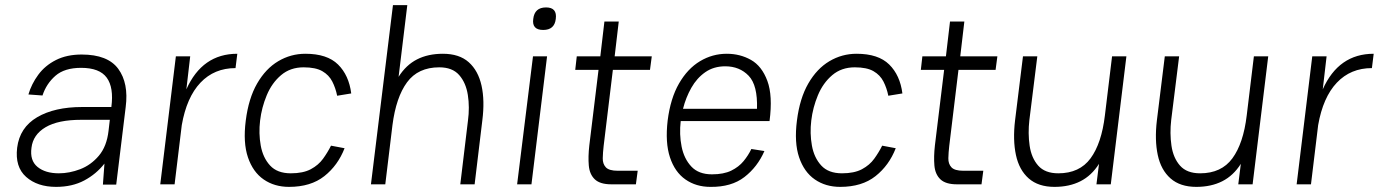

<svg xmlns="http://www.w3.org/2000/svg" viewBox="-20 -720 5386 750"><path d="M199 10Q126 10 82 -29Q38 -68 47 -143Q57 -222 125 -262Q193 -302 301 -302H415Q425 -378 397 -416.5Q369 -455 297 -455Q232 -455 196.5 -424Q161 -393 146 -347L91 -351Q103 -392 129.5 -428Q156 -464 198.5 -485.5Q241 -507 299 -507Q401 -507 442 -451Q483 -395 471 -302L434 1H382L388 -81Q356 -40 309 -15Q262 10 199 10ZM210 -43Q251 -43 293 -59Q335 -75 366 -111.5Q397 -148 404 -209L409 -252H297Q207 -252 158 -223Q109 -194 103 -143Q96 -93 126.5 -68Q157 -43 210 -43Z M606 0 667 -500H723L708 -371Q770 -510 907 -510L900 -454Q817 -454 763 -397Q709 -340 690 -231L662 0Z M1109 10Q1052 10 1010 -19Q968 -48 948.5 -105.5Q929 -163 940 -249Q951 -336 984.5 -394Q1018 -452 1067 -481Q1116 -510 1173 -510Q1258 -510 1300.5 -468Q1343 -426 1352 -355L1297 -346Q1291 -376 1278 -401.5Q1265 -427 1239 -442Q1213 -457 1166 -457Q1114 -457 1078 -426.5Q1042 -396 1022 -348Q1002 -300 996 -249Q990 -199 998.5 -151.5Q1007 -104 1035 -73.5Q1063 -43 1116 -43Q1164 -43 1194 -59Q1224 -75 1242 -100Q1260 -125 1273 -151L1326 -141Q1300 -74 1247 -32Q1194 10 1109 10Z M1808 -249Q1815 -301 1807.5 -349Q1800 -397 1773.5 -427Q1747 -457 1696 -457Q1613 -457 1570 -398.5Q1527 -340 1513 -231L1485 0H1429L1515 -700H1571L1537 -420Q1566 -466 1609 -488Q1652 -510 1710 -510Q1774 -510 1811 -477Q1848 -444 1861 -385.5Q1874 -327 1864 -249L1834 0H1778Z M2063 -646Q2068 -691 2113 -691Q2157 -691 2151 -646Q2146 -603 2102 -603Q2057 -603 2063 -646ZM2062 -500H2117L2056 0H2000Z M2233 -500H2325L2341 -636H2397L2381 -500H2526L2519 -447H2374L2338 -150Q2335 -124 2334.5 -102Q2334 -80 2346.5 -66.5Q2359 -53 2393 -53H2471L2464 0H2368Q2324 0 2303.5 -19.5Q2283 -39 2280 -73.5Q2277 -108 2282 -152L2318 -447H2227Z M2915 -138 2966 -130Q2939 -68 2888 -28.5Q2837 11 2755 10Q2699 10 2657.5 -19Q2616 -48 2597 -105.5Q2578 -163 2588 -249Q2599 -336 2632.5 -394Q2666 -452 2714.5 -481Q2763 -510 2819 -510Q2871 -510 2913.5 -486Q2956 -462 2977.5 -404Q2999 -346 2986 -247H2639Q2633 -195 2642.5 -147.5Q2652 -100 2680.5 -69.5Q2709 -39 2761 -39Q2807 -39 2836.5 -53.5Q2866 -68 2884.5 -90.5Q2903 -113 2915 -138ZM2813 -461Q2768 -461 2735 -438Q2702 -415 2680.5 -377Q2659 -339 2648 -295H2937Q2940 -387 2904.5 -424Q2869 -461 2813 -461Z M3262 10Q3205 10 3163 -19Q3121 -48 3101.5 -105.5Q3082 -163 3093 -249Q3104 -336 3137.5 -394Q3171 -452 3220 -481Q3269 -510 3326 -510Q3411 -510 3453.5 -468Q3496 -426 3505 -355L3450 -346Q3444 -376 3431 -401.5Q3418 -427 3392 -442Q3366 -457 3319 -457Q3267 -457 3231 -426.5Q3195 -396 3175 -348Q3155 -300 3149 -249Q3143 -199 3151.5 -151.5Q3160 -104 3188 -73.5Q3216 -43 3269 -43Q3317 -43 3347 -59Q3377 -75 3395 -100Q3413 -125 3426 -151L3479 -141Q3453 -74 3400 -32Q3347 10 3262 10Z M3583 -500H3675L3691 -636H3747L3731 -500H3876L3869 -447H3724L3688 -150Q3685 -124 3684.5 -102Q3684 -80 3696.5 -66.5Q3709 -53 3743 -53H3821L3814 0H3718Q3674 0 3653.5 -19.5Q3633 -39 3630 -73.5Q3627 -108 3632 -152L3668 -447H3577Z M4001 -251Q3995 -199 4002 -151Q4009 -103 4035.5 -73Q4062 -43 4114 -43Q4197 -43 4240 -101.5Q4283 -160 4296 -269L4324 -500H4380L4319 0H4263L4273 -80Q4244 -34 4200.5 -12Q4157 10 4099 10Q4036 10 3998.5 -23Q3961 -56 3948.5 -114.5Q3936 -173 3945 -249L3976 -500H4032Z M4555 -251Q4549 -199 4556 -151Q4563 -103 4589.5 -73Q4616 -43 4668 -43Q4751 -43 4794 -101.5Q4837 -160 4850 -269L4878 -500H4934L4873 0H4817L4827 -80Q4798 -34 4754.5 -12Q4711 10 4653 10Q4590 10 4552.5 -23Q4515 -56 4502.5 -114.5Q4490 -173 4499 -249L4530 -500H4586Z M5045 0 5106 -500H5162L5147 -371Q5209 -510 5346 -510L5339 -454Q5256 -454 5202 -397Q5148 -340 5129 -231L5101 0Z"/></svg>

Font: Haskoy Light
Style: Italic
Weight: 300
Designer: Ertekin Erdin
Foundry: Ertekin Erdin
Version: Version 2.000; ttfautohint (v1.8.4.7-5d5b)